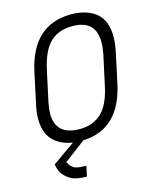

<svg xmlns="http://www.w3.org/2000/svg" viewBox="-132 -787 873 1087"><g transform="rotate(-15 304.5 -243.5)"><path d="M57.6 -174.8Q57.6 -212.9 67.4 -255.9L105.5 -434.6Q161.1 -697.3 388.7 -699.2Q480.5 -699.2 536.1 -655.3Q590.8 -609.4 590.8 -515.6Q590.8 -480.5 582 -434.6L543.9 -255.9Q490.2 0 274.4 7.8L148.4 102.5Q166 134.8 186.5 143.1Q207 151.4 252.9 151.4L240.2 211.9Q187.5 210.9 159.7 199.7Q131.8 188.5 108.4 162.1Q87.9 139.6 82 97.7L213.9 4.9Q152.3 -3.9 113.3 -37.1Q57.6 -81.1 57.6 -174.8ZM469.7 -252 508.8 -431.6Q516.6 -470.7 516.6 -502.9Q516.6 -632.8 379.9 -632.8Q298.8 -632.8 250 -585.9Q201.2 -539.1 177.7 -431.6L138.7 -252Q130.9 -210.9 130.9 -185.5Q130.9 -58.6 272.5 -58.6Q349.6 -58.6 399.4 -105.5Q447.3 -150.4 469.7 -252Z"/></g></svg>

Font: Dinish
Style: Italic
Weight: 400
Italic angle: -12°
Designer: Bert Driehuis
Foundry: Playbeing
Version: Version 3.002; git-62d0f29-release